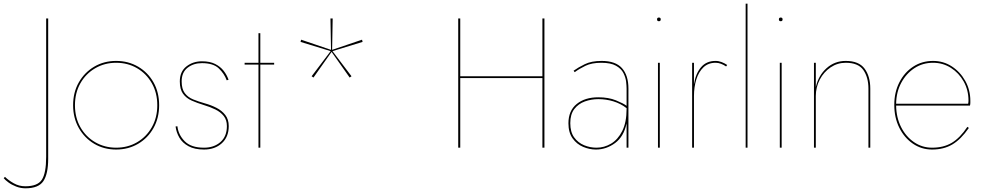

<svg xmlns="http://www.w3.org/2000/svg" viewBox="-154 -800 5321 1040"><path d="M-127 158Q-109 176 -80 192.5Q-51 209 -17 209Q50 209 73 173Q96 137 96 50V-700H107V60Q107 142 81 181Q55 220 -16 220Q-42 220 -66.5 210.5Q-91 201 -108.5 188Q-126 175 -134 165Z M242 -230Q242 -300 273 -354Q304 -408 356.5 -439Q409 -470 475 -470Q541 -470 594 -439Q647 -408 677.5 -354Q708 -300 708 -230Q708 -161 677.5 -106.5Q647 -52 594 -21Q541 10 475 10Q409 10 356.5 -21Q304 -52 273 -106.5Q242 -161 242 -230ZM252 -230Q252 -163 281.5 -111Q311 -59 362 -29.5Q413 0 475 0Q538 0 588.5 -29.5Q639 -59 668.5 -111Q698 -163 698 -230Q698 -297 668.5 -349Q639 -401 588.5 -430.5Q538 -460 475 -460Q413 -460 362 -430.5Q311 -401 281.5 -349Q252 -297 252 -230Z M807 -116Q812 -70 846.5 -35Q881 0 951 0Q1005 0 1040 -30.5Q1075 -61 1075 -117Q1075 -150 1058 -171.5Q1041 -193 1012.5 -207Q984 -221 950 -231Q914 -242 884.5 -255Q855 -268 837.5 -292Q820 -316 820 -359Q820 -412 855.5 -440Q891 -468 940 -468Q983 -468 1011.5 -453.5Q1040 -439 1057.5 -416.5Q1075 -394 1084 -368L1074 -365Q1061 -401 1031 -429.5Q1001 -458 940 -458Q894 -458 862 -433Q830 -408 830 -359Q830 -318 847 -295.5Q864 -273 892.5 -261.5Q921 -250 956 -240Q989 -231 1018.5 -216Q1048 -201 1066.5 -177Q1085 -153 1085 -117Q1085 -58 1047.5 -24Q1010 10 951 10Q900 10 867 -8Q834 -26 817.5 -54.5Q801 -83 797 -115Z M1171 -460H1246V-620H1256V-460H1331V-450H1256V0H1246V-450H1171Z M1544 -380 1534 -387 1637 -523 1474 -573 1477 -585 1639 -530 1636 -700H1648L1645 -530L1807 -585L1810 -573L1647 -523L1750 -387L1740 -380L1642 -519Z M2328 -700H2339V-387H2784V-700H2795V0H2784V-377H2339V0H2328Z M2959 -409 2953 -417Q2978 -435 3014 -452.5Q3050 -470 3105 -470Q3180 -470 3215 -431Q3250 -392 3250 -320V0H3240V-132Q3225 -60 3177.5 -25Q3130 10 3074 10Q3039 10 3004.5 -4.5Q2970 -19 2947.5 -50.5Q2925 -82 2925 -132Q2925 -200 2969.5 -236.5Q3014 -273 3087 -273Q3142 -273 3182.5 -256.5Q3223 -240 3240 -227V-320Q3240 -334 3237.5 -357Q3235 -380 3223 -404Q3211 -428 3182.5 -444Q3154 -460 3103 -460Q3051 -460 3017 -443.5Q2983 -427 2959 -409ZM2935 -133Q2935 -85 2956 -56Q2977 -27 3009.5 -13.5Q3042 0 3077 0Q3119 0 3156 -22Q3193 -44 3216.5 -90.5Q3240 -137 3240 -210V-214Q3208 -239 3168.5 -251Q3129 -263 3087 -263Q3049 -263 3014 -250.5Q2979 -238 2957 -209.5Q2935 -181 2935 -133Z M3405 -695Q3405 -705 3415 -705Q3425 -705 3425 -695Q3425 -685 3415 -685Q3405 -685 3405 -695ZM3410 -460H3420V0H3410Z M3605 -460V-344Q3614 -401 3643 -435.5Q3672 -470 3722 -470Q3739 -470 3755.5 -463.5Q3772 -457 3785 -448L3779 -440Q3766 -449 3751.5 -454.5Q3737 -460 3722 -460Q3682 -460 3656 -435Q3630 -410 3617.5 -369Q3605 -328 3605 -280V0H3595V-460Z M3885 -780H3895V0H3885Z M4065 -695Q4065 -705 4075 -705Q4085 -705 4085 -695Q4085 -685 4075 -685Q4065 -685 4065 -695ZM4070 -460H4080V0H4070Z M4550 -320Q4550 -381 4522.5 -420.5Q4495 -460 4427 -460Q4382 -460 4345 -435Q4308 -410 4286.5 -369Q4265 -328 4265 -280V0H4255V-460H4265V-328Q4279 -391 4323 -430.5Q4367 -470 4427 -470Q4498 -470 4529 -428.5Q4560 -387 4560 -320V0H4550Z M4895 10Q4837 10 4790.5 -22Q4744 -54 4717 -108.5Q4690 -163 4690 -232Q4690 -300 4717.5 -354Q4745 -408 4792.5 -439Q4840 -470 4900 -470Q4956 -470 5001.5 -440.5Q5047 -411 5074.5 -362Q5102 -313 5102 -254Q5102 -250 5102 -243Q5102 -236 5100 -228H4700Q4701 -163 4727 -111.5Q4753 -60 4797 -30Q4841 0 4895 0Q4957 0 5001.5 -26.5Q5046 -53 5086 -113L5094 -107Q5051 -45 5004.5 -17.5Q4958 10 4895 10ZM4900 -460Q4844 -460 4799.5 -431Q4755 -402 4728 -352Q4701 -302 4700 -238H5090Q5092 -246 5092 -255Q5092 -312 5066 -358.5Q5040 -405 4996.5 -432.5Q4953 -460 4900 -460Z"/></svg>

Font: Jost* Hairline
Style: Regular
Weight: 100
Version: Version 3.7